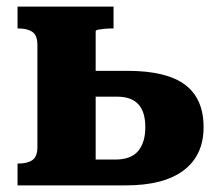

<svg xmlns="http://www.w3.org/2000/svg" viewBox="-20 -560 653 580"><path d="M269 -78H328Q376 -78 397.5 -104Q419 -130 419 -176Q419 -222 398 -245Q377 -268 333 -268H248V-346H365Q483 -346 539 -304Q595 -262 595 -176Q595 -91 535 -45.5Q475 0 360 0H33V-66H36Q63 -66 78 -76.5Q93 -87 93 -116V-424Q93 -453 78 -463.5Q63 -474 36 -474H33V-540H323V-474H316Q307 -474 296 -473Q285 -472 277 -470.5Q269 -469 269 -465Z"/></svg>

Font: Roboto Serif
Style: Bold
Weight: 700
Designer: Greg Gazdowicz
Foundry: Commercial Type
Version: Version 1.008